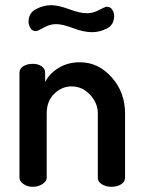

<svg xmlns="http://www.w3.org/2000/svg" viewBox="-20 -720 553 740"><path d="M196 -627Q172 -627 148.5 -613.5Q125 -600 118 -600Q104 -600 97 -612.5Q90 -625 90 -636Q90 -670 119 -685Q148 -700 177 -700Q205 -700 246.5 -684.5Q288 -669 315 -669Q339 -669 362 -681.5Q385 -694 392 -694Q406 -694 413 -682Q420 -670 420 -660Q420 -624 392 -610Q364 -596 335 -596Q303 -596 262 -611.5Q221 -627 196 -627ZM160 -283V-35Q160 -22 144 -11Q128 0 107 0Q85 0 70 -11Q55 -22 55 -35V-440Q55 -455 69.5 -464.5Q84 -474 107 -474Q127 -474 140.5 -464.5Q154 -455 154 -440V-404Q170 -436 205.5 -458Q241 -480 288 -480Q359 -480 410.5 -422Q462 -364 462 -283V-35Q462 -19 446.5 -9.5Q431 0 409 0Q389 0 373 -9.5Q357 -19 357 -35V-283Q357 -323 327 -355Q297 -387 256 -387Q218 -387 189 -358.5Q160 -330 160 -283Z"/></svg>

Font: Dosis
Style: SemiBold
Weight: 600
Designer: Edgar Tolentino, Pablo Impallari, Igino Marini
Foundry: Edgar Tolentino, Pablo Impallari, Igino Marini
Version: Version 1.007